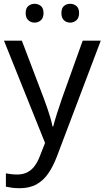

<svg xmlns="http://www.w3.org/2000/svg" viewBox="-20 -750 550 1010"><path d="M1 -536H95L211 -231Q221 -204 229.5 -179Q238 -154 245 -130.5Q252 -107 256 -85H260Q266 -110 279 -150.5Q292 -191 306 -232L415 -536H510L279 74Q260 124 234.5 161.5Q209 199 172.5 219.5Q136 240 84 240Q60 240 42 237.5Q24 235 11 232V162Q22 164 37.5 166Q53 168 70 168Q101 168 123.5 156.5Q146 145 162 123.5Q178 102 189 73L217 2ZM115 -681Q115 -707 129 -718.5Q143 -730 162 -730Q181 -730 195 -718.5Q209 -707 209 -681Q209 -656 195 -643.5Q181 -631 162 -631Q143 -631 129 -643.5Q115 -656 115 -681ZM303 -681Q303 -707 316.5 -718.5Q330 -730 349 -730Q368 -730 382 -718.5Q396 -707 396 -681Q396 -656 382 -643.5Q368 -631 349 -631Q330 -631 316.5 -643.5Q303 -656 303 -681Z"/></svg>

Font: Noto Sans Gujarati
Style: Regular
Weight: 400
Designer: Jelle Bosma - Monotype Design Team, Universal Thirst
Foundry: Monotype Imaging Inc.
Version: Version 2.102